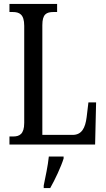

<svg xmlns="http://www.w3.org/2000/svg" viewBox="-20 -734 538 975"><path d="M28 0H463L468 -214H429L420 -139C413 -84 395 -49 349 -49H195V-606C195 -662 215 -673 253 -673H270V-714H28V-673H44C78 -673 103 -662 103 -603V-110C103 -52 78 -41 47 -41H28ZM202 208V221H235C259 179 290 113 303 71V61H228C223 110 211 163 202 208Z"/></svg>

Font: Noto Serif Tamil ExtraCondensed
Style: Italic
Weight: 400
Width: 2
Italic angle: -12°
Designer: Indian Type Foundry, Tom Grace, and the Monotype Design Team
Foundry: Monotype Imaging Inc.
Version: Version 2.003